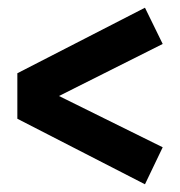

<svg xmlns="http://www.w3.org/2000/svg" viewBox="-20 -582 468 498"><path d="M402 -468 133 -333 402 -200 356 -104 25 -274V-392L356 -562Z"/></svg>

Font: Fira Sans Compressed SemiBold
Style: Regular
Weight: 600
Width: 1
Designer: bBox Type GmbH & Carrois Corporate GbR & Edenspiekermann AG
Foundry: bBox Type GmbH & Carrois Corporate GbR & Edenspiekermann AG
Version: Version 4.301